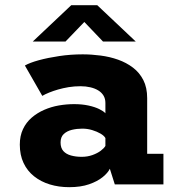

<svg xmlns="http://www.w3.org/2000/svg" viewBox="-20 -726 690 756"><path d="M252.5 11Q211.5 11 176.2 0.2Q141 -10.5 114.2 -31.8Q87.5 -53 72.8 -84.2Q58 -115.5 58 -156.5Q58 -191 70.5 -217.5Q83 -244 104.8 -262.8Q126.5 -281.5 154 -293.5Q181.5 -305.5 211.8 -310.8Q242 -316 271.5 -316Q303 -316 328.2 -310.5Q353.5 -305 370.8 -296.5Q388 -288 395 -280V-320.5Q395 -337 387.8 -349.2Q380.5 -361.5 367.2 -369.8Q354 -378 336 -382.2Q318 -386.5 297 -386.5Q272.5 -386.5 250 -382.8Q227.5 -379 208.5 -373.5Q189.5 -368 173.5 -361.5Q157.5 -355 146.5 -348.5L78 -468Q97 -479 132.5 -488.8Q168 -498.5 212.8 -505.2Q257.5 -512 305.5 -512Q340.5 -512 376.5 -507.2Q412.5 -502.5 445 -491Q477.5 -479.5 503.5 -459.8Q529.5 -440 544.5 -410.5Q559.5 -381 559.5 -339.5V-120.5H623.5V0H432L412.5 -61.5Q405 -45.5 384.5 -28.8Q364 -12 331 -0.5Q298 11 252.5 11ZM301.5 -108.5Q324.5 -108.5 344 -115.5Q363.5 -122.5 376.8 -132.5Q390 -142.5 395 -151.5V-182.5Q390 -191.5 376 -199.8Q362 -208 343 -213.8Q324 -219.5 304 -219.5Q283 -219.5 263.2 -214.8Q243.5 -210 231 -198.2Q218.5 -186.5 218.5 -165Q218.5 -143.5 229.5 -131.2Q240.5 -119 259.5 -113.8Q278.5 -108.5 301.5 -108.5ZM109 -562.5 260.5 -705.5H363L514.5 -562.5H385.5L312 -639.5L238 -562.5Z"/></svg>

Font: Trispace Thin
Style: Bold
Weight: 700
Version: Version 1.210